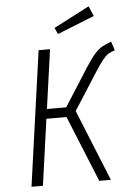

<svg xmlns="http://www.w3.org/2000/svg" viewBox="-59 -928 659 971"><g transform="rotate(-5 270.5 -442.0)"><path d="M541 -651Q519 -644 506.5 -636Q494 -628 478.5 -609Q463 -590 438 -551L317 -362L464 0H405L268 -336H166L119 0H61L157 -685H215L173 -385H271L397 -583Q424 -624 442.5 -644.5Q461 -665 478.5 -675Q496 -685 526 -696ZM428 -884 450 -833 262 -758 247 -790Z"/></g></svg>

Font: Fira Sans Condensed Light
Style: Italic
Weight: 300
Width: 3
Italic angle: -8°
Designer: Carrois Corporate & Edenspiekermann AG
Foundry: Carrois Corporate GbR & Edenspiekermann AG
Version: Version 4.203